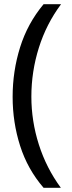

<svg xmlns="http://www.w3.org/2000/svg" viewBox="-20 -734 340 912"><path d="M40 -274Q40 -396 75.5 -509.5Q111 -623 187 -714H270Q200 -620 164.5 -507Q129 -394 129 -275Q129 -159 164.5 -47.5Q200 64 269 158H187Q111 70 75.5 -41.5Q40 -153 40 -274Z"/></svg>

Font: Noto Sans Glagolitic
Style: Regular
Weight: 400
Designer: Monotype Design Team
Foundry: Monotype Imaging Inc.
Version: Version 2.004; ttfautohint (v1.8.4.7-5d5b)